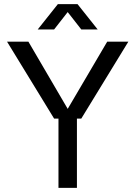

<svg xmlns="http://www.w3.org/2000/svg" viewBox="-20 -906 653 926"><path d="M241 -334 14 -705H117L317 -363H296L497 -705H599L372 -334ZM262 0V-360H351V0ZM162 -764 259 -886H354L451 -764H372L286 -874H327L241 -764Z"/></svg>

Font: TikTok Sans 24pt
Style: Regular
Weight: 400
Version: Version 4.000